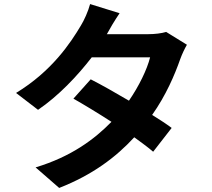

<svg xmlns="http://www.w3.org/2000/svg" viewBox="-20 -858 1040 944"><path d="M797 -701C774 -694 741 -690 710 -690H505L506 -691C517 -712 544 -758 568 -793L423 -838C414 -803 393 -757 378 -733C327 -647 235 -508 59 -401L167 -318C268 -387 359 -483 431 -576H718C703 -516 663 -434 614 -363C546 -403 479 -441 426 -468L341 -373C392 -344 460 -303 528 -259C445 -174 331 -88 155 -35L271 66C435 2 551 -86 640 -183C677 -156 709 -133 733 -112L824 -229C799 -248 765 -270 728 -293C796 -389 839 -490 866 -567C875 -592 888 -619 899 -638Z"/></svg>

Font: Spoqa Han Sans Neo Bold
Style: Bold
Weight: 700
Designer: [Spoqa Han Sans Neo] Dong-huui Kim  Younghwa Kang  Yujin Lee  [Noto Sans] Ryoko NISHIZUKA  (kana & ideographs); Paul D. 
Foundry: Spoqa (http://www.spoqa-han-sans.com)
Version: Version 1.000